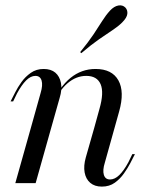

<svg xmlns="http://www.w3.org/2000/svg" viewBox="-20 -683 542 716"><path d="M331.5 -206.5 350.8 -276.6Q368.5 -337.9 355.2 -369Q341.9 -400 301.6 -400Q263.7 -400 231.5 -372.2Q199.2 -344.4 169.4 -281.5V-287.9Q201.6 -358.9 242.7 -392.3Q283.9 -425.8 336.3 -425.8Q397.6 -425.8 421.4 -383.5Q445.2 -341.1 424.2 -266.9L407.3 -206.5ZM95.2 -206.5 131.5 -336.3Q140.3 -365.3 135.1 -382.7Q129.8 -400 112.1 -400Q94.4 -400 77.4 -383.1Q60.5 -366.1 43.5 -334.7L29 -304.8H19.4L37.1 -339.5Q46 -357.3 60.1 -377Q74.2 -396.8 94.8 -411.3Q115.3 -425.8 142.7 -425.8Q170.2 -425.8 186.3 -412.1Q202.4 -398.4 207.3 -373.8Q212.1 -349.2 202.4 -317.7L171 -206.5ZM37.1 0 95.2 -206.5H171L112.9 0ZM371 -76.6Q362.1 -48.4 367.3 -31Q372.6 -13.7 390.3 -13.7Q408.1 -13.7 425 -30.2Q441.9 -46.8 458.9 -78.2L473.4 -108.1H483.1L465.3 -73.4Q456.5 -56.5 442.3 -36.3Q428.2 -16.1 408.1 -1.6Q387.9 12.9 359.7 12.9Q333.1 12.9 316.5 -1.2Q300 -15.3 295.6 -39.9Q291.1 -64.5 300 -96L331.5 -206.5H407.3ZM283.1 -484.7 279 -488.7Q310.5 -527.4 329 -555.2Q347.6 -583.1 360.9 -604.4Q374.2 -625.8 390.3 -643.5Q405.6 -659.7 421.4 -662.5Q437.1 -665.3 447.6 -654.8Q456.5 -645.2 454.8 -631Q453.2 -616.9 435.5 -599.2Q421 -584.7 399.6 -570.6Q378.2 -556.5 349.6 -536.7Q321 -516.9 283.1 -484.7Z"/></svg>

Font: Playfair 144pt SemiCondensed
Style: Italic
Weight: 400
Width: 4
Italic angle: -15.6°
Designer: Claus Eggers Sørensen
Foundry: Claus Eggers Sørensen
Version: Version 2.203